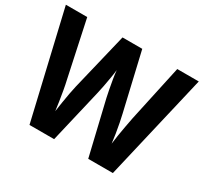

<svg xmlns="http://www.w3.org/2000/svg" viewBox="-146 -918 1188 1121"><g transform="rotate(30 448.5 -357.0)"><path d="M896 -714 729 0H563L477 -362Q473 -380 467 -411Q461 -442 455.5 -475Q450 -508 448 -532Q446 -511 440.5 -478.5Q435 -446 429 -414Q423 -382 418 -362L333 0H167L0 -714H144L225 -335Q231 -310 237 -275.5Q243 -241 248.5 -206Q254 -171 257 -145Q261 -173 266.5 -208Q272 -243 278 -275Q284 -307 289 -328L382 -714H515L605 -328Q610 -307 616.5 -274.5Q623 -242 628.5 -207Q634 -172 637 -145Q640 -171 645.5 -205.5Q651 -240 657.5 -274.5Q664 -309 669 -335L751 -714Z"/></g></svg>

Font: Noto Sans SemiCondensed
Style: Bold
Weight: 700
Width: 4
Designer: Monotype Design Team
Foundry: Monotype Imaging Inc.
Version: Version 2.013; ttfautohint (v1.8.4.7-5d5b)